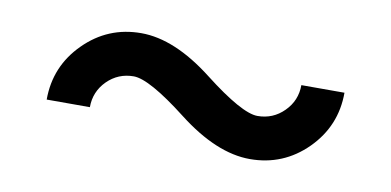

<svg xmlns="http://www.w3.org/2000/svg" viewBox="-34 -483 654 321"><g transform="rotate(10 293.0 -322.0)"><path d="M400.4 -234.4Q343.8 -234.4 277.8 -285.6Q211.9 -336.9 185.5 -336.9Q159.2 -336.9 140.6 -318.4Q122.1 -299.8 122.1 -273.4H48.8Q48.8 -330.1 88.9 -370.1Q128.9 -410.2 185.5 -410.2Q242.2 -410.2 308.1 -358.9Q374 -307.6 400.4 -307.6Q426.8 -307.6 445.3 -326.2Q463.9 -344.7 463.9 -371.1H537.1Q537.1 -314.5 497.1 -274.4Q457 -234.4 400.4 -234.4Z"/></g></svg>

Font: Catrinity
Style: Regular
Weight: 400
Designer: Alexander Lange
Foundry: High-Logic / Made with FontCreator
Version: Version 2.090;May 20, 2024;FontCreator 15.0.0.2974 64-bit